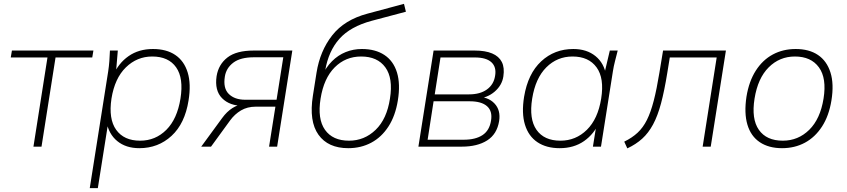

<svg xmlns="http://www.w3.org/2000/svg" viewBox="-20 -763 4405 999"><path d="M154 0 227 -464H36L42 -500H466L460 -464H269L196 0Z M447 216 543 -392Q547 -418 549 -445Q551 -472 552 -500H593L582 -369H568Q596 -434 649 -471Q702 -508 776 -508Q846 -508 892 -477Q938 -446 956.5 -386Q975 -326 961 -240Q942 -120 872.5 -56Q803 8 705 8Q635 8 590 -29Q545 -66 534 -131H544L489 216ZM709 -31Q789 -31 845.5 -87.5Q902 -144 919 -250Q936 -356 896.5 -412.5Q857 -469 772 -469Q693 -469 635 -412.5Q577 -356 560 -250Q544 -144 584.5 -87.5Q625 -31 709 -31Z M1027 0 1136 -149Q1160 -182 1189 -200.5Q1218 -219 1242 -219H1259L1247 -212Q1175 -212 1135.5 -252Q1096 -292 1107 -367Q1117 -428 1163.5 -464Q1210 -500 1300 -500H1501L1422 0H1380L1413 -208H1311Q1267 -208 1234 -188.5Q1201 -169 1177 -136L1078 0ZM1256 -244H1419L1454 -465H1302Q1231 -465 1194 -437Q1157 -409 1150 -365Q1140 -304 1170.5 -274Q1201 -244 1256 -244Z M1792 8Q1687 8 1637 -62Q1587 -132 1608 -265L1627 -385Q1645 -498 1708.5 -579Q1772 -660 1892 -692L2082 -743L2092 -702L1915 -655Q1803 -625 1746 -561Q1689 -497 1672 -396L1667 -367H1655Q1676 -413 1707.5 -444.5Q1739 -476 1778.5 -492Q1818 -508 1863 -508Q1933 -508 1980 -477Q2027 -446 2045.5 -386Q2064 -326 2050 -240Q2037 -160 2001 -104.5Q1965 -49 1911.5 -20.5Q1858 8 1792 8ZM1796 -31Q1876 -31 1934.5 -87.5Q1993 -144 2009 -250Q2026 -356 1985 -412.5Q1944 -469 1859 -469Q1778 -469 1721.5 -412.5Q1665 -356 1648 -250Q1631 -144 1671 -87.5Q1711 -31 1796 -31Z M2157 0 2236 -500H2450Q2505 -500 2540.5 -485Q2576 -470 2591 -440.5Q2606 -411 2599 -365Q2592 -319 2553.5 -286Q2515 -253 2460 -249L2459 -260Q2519 -260 2552.5 -225Q2586 -190 2577 -133Q2566 -65 2515 -32.5Q2464 0 2383 0ZM2205 -36H2393Q2454 -36 2490.5 -60Q2527 -84 2535 -136Q2543 -185 2514 -210.5Q2485 -236 2424 -236H2236ZM2242 -272H2421Q2478 -272 2513.5 -297.5Q2549 -323 2556 -368Q2564 -414 2537 -439Q2510 -464 2451 -464H2272Z M2892 8Q2823 8 2776.5 -23Q2730 -54 2711.5 -114Q2693 -174 2707 -260Q2727 -380 2796 -444Q2865 -508 2963 -508Q3033 -508 3078.5 -471Q3124 -434 3134 -369H3122L3153 -500H3194Q3187 -472 3180 -445Q3173 -418 3169 -392L3107 0H3065L3086 -131H3100Q3072 -66 3019 -29Q2966 8 2892 8ZM2896 -31Q2976 -31 3033.5 -87.5Q3091 -144 3108 -250Q3125 -356 3084 -412.5Q3043 -469 2959 -469Q2879 -469 2822.5 -412.5Q2766 -356 2749 -250Q2732 -144 2771.5 -87.5Q2811 -31 2896 -31Z M3244 9 3228 -26Q3269 -46 3297.5 -72.5Q3326 -99 3346 -139Q3366 -179 3381.5 -239Q3397 -299 3411 -385L3430 -500H3757L3678 0H3636L3709 -464H3465L3452 -384Q3437 -291 3419.5 -225.5Q3402 -160 3378 -115.5Q3354 -71 3321.5 -41.5Q3289 -12 3244 9Z M4049 8Q3980 8 3933.5 -23Q3887 -54 3869 -114Q3851 -174 3864 -260Q3877 -340 3912.5 -395.5Q3948 -451 4001 -479.5Q4054 -508 4120 -508Q4190 -508 4236 -477Q4282 -446 4301 -386Q4320 -326 4306 -240Q4293 -160 4257 -104.5Q4221 -49 4168 -20.5Q4115 8 4049 8ZM4053 -31Q4133 -31 4190.5 -87.5Q4248 -144 4265 -250Q4282 -356 4241 -412.5Q4200 -469 4116 -469Q4036 -469 3979.5 -412.5Q3923 -356 3906 -250Q3889 -144 3928.5 -87.5Q3968 -31 4053 -31Z"/></svg>

Font: Mulish ExtraLight
Style: Italic
Weight: 200
Italic angle: -9°
Designer: Vernon Adams
Foundry: Vernon Adams
Version: Version 3.603